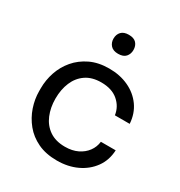

<svg xmlns="http://www.w3.org/2000/svg" viewBox="-182 -889 969 1033"><g transform="rotate(30 303.0 -372.0)"><path d="M321 18Q252 18 201.5 -6Q151 -30 118 -70.5Q85 -111 68.5 -160Q52 -209 52 -258V-276Q52 -327 68.5 -376Q85 -425 118.5 -464.5Q152 -504 202 -528Q252 -552 319 -552Q386 -552 439.5 -527Q493 -502 525.5 -456.5Q558 -411 562 -349H470Q463 -399 424 -432.5Q385 -466 319 -466Q262 -466 224 -440Q186 -414 167 -369Q148 -324 148 -267Q148 -212 167 -166.5Q186 -121 224.5 -94.5Q263 -68 321 -68Q366 -68 399 -84Q432 -100 452 -127Q472 -154 476 -188H568Q565 -125 531.5 -79Q498 -33 443.5 -7.5Q389 18 321 18ZM319 -644Q288 -644 272.5 -661Q257 -678 257 -703Q257 -729 272.5 -745.5Q288 -762 319 -762Q351 -762 366 -745.5Q381 -729 381 -703Q381 -678 366 -661Q351 -644 319 -644Z"/></g></svg>

Font: Sora Variable
Style: Regular
Weight: 400
Designer: Jonathan Barnbrook, Julián Moncada
Foundry: Barnbrook Fonts
Version: Version 2.000